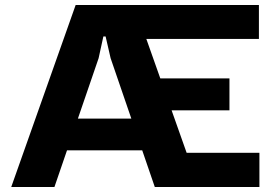

<svg xmlns="http://www.w3.org/2000/svg" viewBox="-20 -749 1095 769"><path d="M471 -593V-729H1017V-593ZM600 0V-137H1019V0ZM604 -307V-435H899V-307ZM25 0 283 -729H518L776 0H600L423 -516L403 -603H394L375 -516L198 0ZM233 -147 275 -274H523L564 -147Z"/></svg>

Font: Hubot Sans
Style: Bold
Weight: 700
Designer: Deni Anggara
Foundry: GitHub, Inc., Subsidiary of Microsoft Corporation
Version: Version 2.000